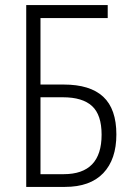

<svg xmlns="http://www.w3.org/2000/svg" viewBox="-20 -734 518 754"><path d="M83 0V-714H403V-663H139V-402H230Q334 -402 385.5 -354Q437 -306 437 -206Q437 -108 385.5 -54Q334 0 235 0ZM230 -50Q379 -50 379 -205Q379 -283 341.5 -317.5Q304 -352 227 -352H139V-50Z"/></svg>

Font: Noto Sans Condensed Light
Style: Regular
Weight: 300
Width: 3
Designer: Monotype Design Team
Foundry: Monotype Imaging Inc.
Version: Version 2.013; ttfautohint (v1.8.4.7-5d5b)